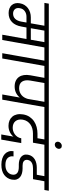

<svg xmlns="http://www.w3.org/2000/svg" viewBox="1005 -1992 1003 3053"><g transform="rotate(90 1506.5 -465.5)"><path d="M197 -172Q248 -172 280.5 -206.5Q313 -241 324 -304L338 -385H246Q194 -385 156 -357Q118 -329 110 -278Q101 -229 126.5 -200.5Q152 -172 197 -172ZM650 -670H467L429 -454H612ZM38 -740H877L865 -670H734L616 0H532L600 -385H417L403 -308Q386 -208 330.5 -154.5Q275 -101 188 -101Q146 -101 114 -114Q82 -127 61.5 -150Q41 -173 33 -206Q25 -239 32 -278Q39 -321 59.5 -353.5Q80 -386 110 -408.5Q140 -431 177.5 -442.5Q215 -454 256 -454H351L389 -670H26Z M944 -670H812L824 -740H1171L1159 -670H1028L910 0H826Z M1383 -268Q1417 -268 1445 -279Q1473 -290 1494.5 -308.5Q1516 -327 1530.5 -352.5Q1545 -378 1553 -407L1599 -670H1300L1261 -445Q1247 -364 1277 -316Q1307 -268 1383 -268ZM1118 -740H1826L1814 -670H1682L1565 0H1482L1531 -279Q1501 -241 1456.5 -219Q1412 -197 1355 -197Q1303 -197 1265 -215Q1227 -233 1204 -265.5Q1181 -298 1174 -343.5Q1167 -389 1177 -445L1218 -670H1106Z M1775 -740H2437L2424 -670H2281L2249 -488H2101Q2062 -488 2025.5 -478Q1989 -468 1960 -448Q1931 -428 1910.5 -397.5Q1890 -367 1883 -326Q1871 -254 1906.5 -210Q1942 -166 2013 -166Q2037 -166 2064 -174Q2091 -182 2114 -198.5Q2137 -215 2155 -240.5Q2173 -266 2179 -302H2255L2200 16H2118L2152 -178Q2125 -142 2079.5 -120.5Q2034 -99 1980 -99Q1934 -99 1896.5 -115Q1859 -131 1834 -161Q1809 -191 1799.5 -234Q1790 -277 1799 -331Q1809 -391 1838 -434Q1867 -477 1908 -505Q1949 -533 2000 -546.5Q2051 -560 2106 -560H2178L2197 -670H1762Z M2281 -835Q2257 -835 2243.5 -851.5Q2230 -868 2234 -891Q2238 -914 2257 -930.5Q2276 -947 2299 -947Q2324 -947 2337 -930.5Q2350 -914 2346 -891Q2342 -868 2323 -851.5Q2304 -835 2281 -835Z M2386 -740H3013L3001 -670H2862L2829 -489H2659Q2638 -489 2616 -485.5Q2594 -482 2575 -473Q2556 -464 2542 -447.5Q2528 -431 2523 -406Q2519 -383 2525 -367Q2531 -351 2544.5 -341Q2558 -331 2576.5 -327Q2595 -323 2616 -323H2660Q2699 -323 2734.5 -313.5Q2770 -304 2795.5 -283.5Q2821 -263 2832.5 -230.5Q2844 -198 2836 -152Q2822 -78 2762.5 -32Q2703 14 2598 14Q2542 14 2499 -0.5Q2456 -15 2428.5 -40.5Q2401 -66 2389 -101.5Q2377 -137 2384 -179H2467Q2458 -123 2492 -86.5Q2526 -50 2604 -50Q2669 -50 2708.5 -80Q2748 -110 2756 -155Q2762 -186 2753.5 -207Q2745 -228 2727.5 -240.5Q2710 -253 2686 -258Q2662 -263 2635 -263H2595Q2565 -263 2534 -270.5Q2503 -278 2480 -295Q2457 -312 2445 -339.5Q2433 -367 2440 -408Q2447 -447 2467 -474Q2487 -501 2515 -517.5Q2543 -534 2577 -541.5Q2611 -549 2645 -549H2759L2781 -670H2374Z"/></g></svg>

Font: SVN-Poppins
Style: Italic
Weight: 400
Italic angle: -10°
Designer: Ninad Kale (Devanagari), Jonny Pinhorn (Latin)
Foundry: Indian Type Foundry
Version: Version 3.002 2017; ttfautohint (v1.8.3)